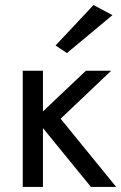

<svg xmlns="http://www.w3.org/2000/svg" viewBox="-20 -740 480 760"><path d="M425 -680 245 -530 200 -560 350 -720ZM70 -460H150V-299L320 -460H420L220 -270L440 0H340L150 -233V0H70Z"/></svg>

Font: Von Book
Style: Regular
Weight: 400
Version: Version 4.000; ttfautohint (v1.8.4.7-5d5b)